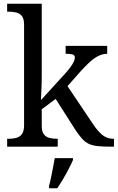

<svg xmlns="http://www.w3.org/2000/svg" viewBox="-20 -780 626 1021"><path d="M18 0V-42H26Q49 -42 67.5 -47Q86 -52 97 -67.5Q108 -83 108 -114V-650Q108 -680 96.5 -694.5Q85 -709 66.5 -713.5Q48 -718 26 -718H18V-760H202V-374Q202 -361 201.5 -340Q201 -319 200 -298Q199 -277 198.5 -262.5Q198 -248 198 -248L323 -385Q345 -409 356.5 -425.5Q368 -442 373 -453.5Q378 -465 378 -474Q378 -487 366 -490.5Q354 -494 329 -494V-536H550V-494Q533 -494 516 -488Q499 -482 482 -470Q465 -458 447 -440.5Q429 -423 409 -401L339 -322L472 -124Q498 -84 523.5 -63Q549 -42 583 -42H586V0H572Q529 0 500 -3Q471 -6 451.5 -15.5Q432 -25 414.5 -44.5Q397 -64 376 -97L276 -254L202 -199V-109Q202 -80 213.5 -65.5Q225 -51 243.5 -46.5Q262 -42 284 -42H287V0ZM241 208Q247 186 252 161Q257 136 262 110.5Q267 85 271 61H368V71Q359 92 345 119Q331 146 315 173Q299 200 285 221H241Z"/></svg>

Font: Noto Serif Myanmar
Style: Regular
Weight: 400
Designer: Ben Mitchell and the Monotype Design Team
Foundry: Monotype Imaging Inc.
Version: Version 2.106